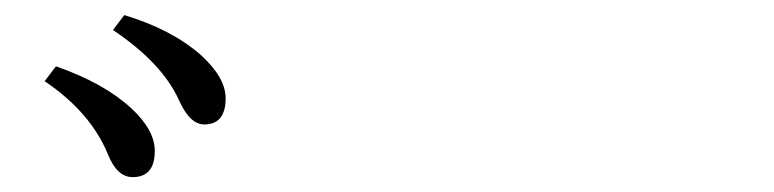

<svg xmlns="http://www.w3.org/2000/svg" viewBox="-20 -865 1040 258"><path d="M55.2 -775.9Q119.6 -753.4 156.2 -719.7Q188 -690.4 188 -662.1Q188 -627 158.2 -627Q137.2 -627 125 -657.7Q101.6 -714.4 40 -755.9ZM147 -844.7Q210.4 -825.7 250 -791Q283.2 -760.7 283.2 -732.9Q283.2 -697.8 254.4 -697.8Q234.9 -697.8 220.2 -731Q197.8 -780.3 131.8 -824.7Z"/></svg>

Font: I.Ming
Style: Regular
Weight: 400
Designer: Ichiten Fonts Project
Version: Version 5.10 Mar 24, 2018